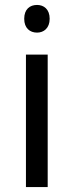

<svg xmlns="http://www.w3.org/2000/svg" viewBox="-20 -757 298 777"><path d="M130 -737C101 -737 78 -720 78 -681C78 -643 101 -625 130 -625C157 -625 181 -643 181 -681C181 -720 157 -737 130 -737ZM173 -536H85V0H173Z"/></svg>

Font: Noto Sans Hebrew Droid
Style: Bold
Weight: 700
Designer: Monotype Design Team
Foundry: Monotype Imaging Inc.
Version: Version 1.100